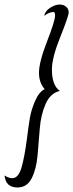

<svg xmlns="http://www.w3.org/2000/svg" viewBox="-41 -740 323 847"><path d="M-21 34Q-3 46 13 46Q40 46 53.5 0.5Q67 -45 78 -129Q85 -186 91 -221Q97 -256 114 -295Q131 -334 156 -347Q131 -375 131 -419Q131 -466 166.5 -557Q202 -648 202 -672Q202 -687 195 -687Q176 -687 154 -670Q158 -691 180 -705.5Q202 -720 222 -720Q240 -720 251 -710Q262 -700 262 -686Q262 -669 225 -577Q188 -485 188 -434Q188 -363 223 -339Q181 -329 160 -281Q139 -233 134.5 -172.5Q130 -112 124.5 -52.5Q119 7 98.5 47Q78 87 36 87Q-16 87 -21 34Z"/></svg>

Font: DancingScriptRegular
Style: Regular
Weight: 400
Designer: Pablo Impallari
Foundry: Pablo Impallari. www.impallari.com
Version: Version 1.002